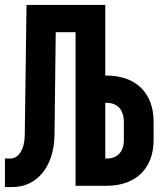

<svg xmlns="http://www.w3.org/2000/svg" viewBox="-30 -750 650 775"><path d="M20 5C121 5 188 -79 190 -205L195 -620H275V0H400C517 0 590 -69 590 -185V-259C590 -376 517 -445 400 -445H395V-730H77L70 -205C69 -147 46 -110 10 -110H-10V5ZM395 -335H400C444 -335 470 -307 470 -257V-186C470 -137 444 -110 400 -110H395Z"/></svg>

Font: Tekne LDO ExtraBold
Style: Regular
Weight: 800
Monospace: yes
Designer: Alessio Laiso, Mario Rullo, Paolo Rosset
Foundry: Alessio Laiso
Version: Version 1.000;hotconv 1.0.109;makeotfexe 2.5.65596